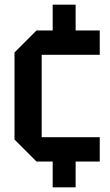

<svg xmlns="http://www.w3.org/2000/svg" viewBox="-20 -760 470 820"><path d="M42 -164V-536L136 -630H205V-740H303V-630H406V-526H158V-174H406V-70H303V40H205V-70H136Z"/></svg>

Font: Tektur SemiCondensed Medium
Style: Regular
Weight: 500
Width: 4
Designer: Adam Jagosz
Foundry: Adam Jagosz
Version: Version 1.005;gftools[0.9.30]